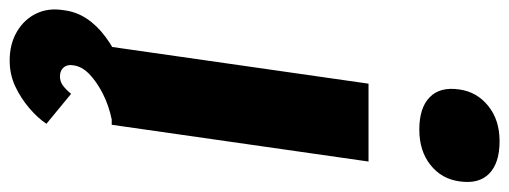

<svg xmlns="http://www.w3.org/2000/svg" viewBox="-361 -494 1053 397"><g transform="rotate(90 165.5 -295.5)"><path d="M64 0 140 -531H301L225 0ZM235 -636Q190 -636 168 -657.5Q146 -679 152 -719Q157 -755 186 -778.5Q215 -802 259 -802Q304 -802 326 -780.5Q348 -759 342 -719Q337 -682 308 -659Q279 -636 235 -636ZM92 211Q58 211 32.5 196Q7 181 -5 156Q-17 131 -12 100Q-9 74 5 52.5Q19 31 43 13Q67 -5 101.5 -20Q136 -35 181 -46L214 0Q185 6 160.5 18.5Q136 31 120 46.5Q104 62 102 80Q100 92 106.5 99.5Q113 107 125 107Q135 107 143 101.5Q151 96 161 84L223 135Q211 153 190.5 170.5Q170 188 145.5 199.5Q121 211 92 211Z"/></g></svg>

Font: Lexend
Style: Bold Italic
Weight: 700
Italic angle: -8.13011°
Designer: Bonnie Shaver-Troup, Thomas Jockin
Foundry: Lexend
Version: Version 1.007